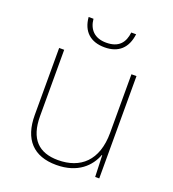

<svg xmlns="http://www.w3.org/2000/svg" viewBox="-133 -820 839 931"><g transform="rotate(20 286.5 -354.0)"><path d="M410 -718H385C379 -665 352 -630 287 -630C226 -630 195 -665 190 -718H165C171 -645 215 -606 287 -606C359 -606 401 -645 410 -718ZM481 -528H455V-226C455 -82 377 -15 262 -15C163 -15 108 -68 108 -186V-528H82V-182C82 -57 144 10 262 10C374 10 431 -50 454 -111H456L460 0H481Z"/></g></svg>

Font: Noto Sans Meetei Mayek Thin
Style: Regular
Weight: 100
Designer: Monotype Design Team and Neelakash Kshetrimayum
Foundry: Monotype Imaging Inc.
Version: Version 2.002